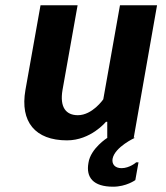

<svg xmlns="http://www.w3.org/2000/svg" viewBox="-20 -520 625 725"><path d="M274 -85C229 -85 205 -115 216 -180L273 -500H133L76 -180C55 -60 113 10 233 10C323 10 380 -60 380 -60H385V0H485L573 -500H433L370 -145C370 -145 329 -85 274 -85ZM439 115C414 115 402 100 405 80C413 35 490 0 490 0H386C386 0 322 40 314 95C304 150 332 185 407 185C457 185 491 160 491 160L503 93H494C495 93 469 115 439 115Z"/></svg>

Font: Scada
Style: Bold Italic
Weight: 700
Designer: Jovanny Lemonad
Foundry: Jovanny Lemonad
Version: Version 3.005